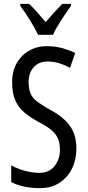

<svg xmlns="http://www.w3.org/2000/svg" viewBox="-20 -963 453 993"><path d="M375 -196Q375 -136 351.5 -89.5Q328 -43 286 -16.5Q244 10 187 10Q100 10 38 -21V-108Q72 -89 111 -79Q150 -69 184 -69Q234 -69 262 -104Q290 -139 290 -188Q290 -223 279.5 -247Q269 -271 245 -291Q221 -311 180 -332Q138 -355 107 -380.5Q76 -406 59.5 -443Q43 -480 43 -536Q42 -592 65.5 -634.5Q89 -677 130.5 -701Q172 -725 225 -724Q267 -724 304 -713.5Q341 -703 369 -689L342 -612Q282 -645 227 -645Q181 -645 154.5 -615.5Q128 -586 128 -540Q128 -503 138 -479.5Q148 -456 172.5 -437.5Q197 -419 238 -396Q308 -359 341.5 -312Q375 -265 375 -196ZM177 -783Q161 -816 136 -857Q111 -898 85 -933V-943H130Q149 -926 171.5 -900.5Q194 -875 216 -849Q242 -879 259.5 -898Q277 -917 302 -943H347V-933Q325 -902 297.5 -860Q270 -818 254 -783Z"/></svg>

Font: Noto Sans Oriya ExtCond
Style: Regular
Weight: 400
Width: 2
Designer: Amélie Bonet and Sol Matas
Foundry: Google LLC
Version: Version 2.006; ttfautohint (v1.8.4.7-5d5b)